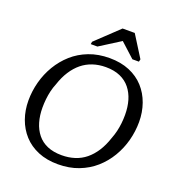

<svg xmlns="http://www.w3.org/2000/svg" viewBox="-164 -1066 1129 1217"><g transform="rotate(20 401.0 -457.5)"><path d="M362 17Q286 17 227.5 -7.5Q169 -32 129.5 -75.5Q90 -119 69.5 -176.5Q49 -234 49 -300Q49 -363 65.5 -425Q82 -487 114.5 -541.5Q147 -596 194 -638Q241 -680 303.5 -704Q366 -728 442 -728Q518 -728 576.5 -703.5Q635 -679 674.5 -635.5Q714 -592 734.5 -534Q755 -476 755 -411Q755 -347 738.5 -285Q722 -223 689.5 -168.5Q657 -114 610 -72.5Q563 -31 500.5 -7Q438 17 362 17ZM439 -666Q392 -666 351.5 -652.5Q311 -639 278.5 -612.5Q246 -586 220.5 -546.5Q195 -507 178 -455Q167 -429 160.5 -401Q154 -373 151 -344.5Q148 -316 148 -288Q148 -235 161 -190.5Q174 -146 200.5 -113Q227 -80 268 -62.5Q309 -45 365 -45Q412 -45 452.5 -58Q493 -71 525.5 -97.5Q558 -124 583.5 -163.5Q609 -203 626 -255Q637 -283 643.5 -310.5Q650 -338 653 -366Q656 -394 656 -422Q656 -476 643 -520Q630 -564 603.5 -597Q577 -630 536 -648Q495 -666 439 -666ZM536 -932H454L301 -787L298 -770H343L517 -880L456 -882L579 -770H623L627 -787Z"/></g></svg>

Font: Roboto Serif
Style: Italic
Weight: 400
Italic angle: -10°
Designer: Greg Gazdowicz
Foundry: Commercial Type
Version: Version 1.008